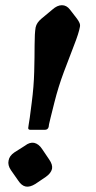

<svg xmlns="http://www.w3.org/2000/svg" viewBox="-20 -702 368 738"><path d="M181 -665Q200 -682 218 -682Q236 -682 249 -665L276 -630Q282 -622 285.5 -614Q289 -606 287 -598Q283 -575 265 -529Q247 -483 225.5 -425.5Q204 -368 189 -308Q179 -269 174.5 -250Q170 -231 168.5 -224.5Q167 -218 167 -214Q164 -203 152 -203H97Q86 -203 89 -214Q89 -218 90.5 -224.5Q92 -231 94.5 -250Q97 -269 102 -308Q110 -369 111.5 -426.5Q113 -484 113 -529Q113 -574 117 -597Q121 -615 139 -630ZM76 -142Q94 -156 111 -153Q129 -149 142 -129L169 -89Q183 -69 180 -53Q176 -36 156 -22L116 5Q95 18 79 15Q63 12 50 -8L22 -48Q9 -67 13 -85Q16 -103 35 -116Z"/></svg>

Font: Young Serif Light
Style: Italic
Weight: 300
Italic angle: -10.979°
Designer: Bastien Sozeau
Foundry: NBR — Bastien Sozeau
Version: Version 5.001